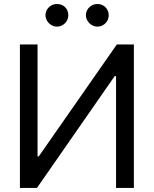

<svg xmlns="http://www.w3.org/2000/svg" viewBox="-20 -926 758 946"><path d="M165 -707V-155.3H170.9L555.7 -707H639.6V0H551.8V-550.8H544.9L162.1 0H78.1V-707ZM204.1 -850.6Q204.1 -866.2 211.9 -878.9Q219.7 -891.6 232.4 -898.9Q245.1 -906.2 259.8 -906.2Q276.4 -906.2 289.1 -899.4Q301.8 -892.6 309.1 -879.9Q316.4 -867.2 316.4 -850.6Q316.4 -835.9 309.1 -823.2Q301.8 -810.5 289.1 -802.7Q276.4 -794.9 259.8 -794.9Q246.1 -794.9 232.9 -802.7Q219.7 -810.5 211.9 -823.7Q204.1 -836.9 204.1 -850.6ZM403.3 -850.6Q403.3 -866.2 411.1 -878.9Q418.9 -891.6 432.1 -898.9Q445.3 -906.2 460 -906.2Q475.6 -906.2 488.3 -898.9Q501 -891.6 508.3 -878.9Q515.6 -866.2 515.6 -850.6Q515.6 -835.9 508.3 -823.2Q501 -810.5 488.3 -802.7Q475.6 -794.9 460 -794.9Q445.3 -794.9 432.1 -802.7Q418.9 -810.5 411.1 -823.7Q403.3 -836.9 403.3 -850.6Z"/></svg>

Font: Pretendard Std Variable
Style: Regular
Weight: 400
Designer: Base glyphs from Inter by Rasmus Andersson; Hangeul glyphs from Noto Sans CJK(Source Han Sans) by Jang Soo-young and Kan
Foundry: Kil Hyung-jin
Version: Version 1.309;Glyphs 3.2 (3225)